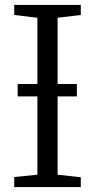

<svg xmlns="http://www.w3.org/2000/svg" viewBox="-20 -763 388 783"><path d="M132.5 -50.5V-690.5L38 -702V-743H309.5V-702L215 -690.5V-50.5L309.5 -40V0H38V-41ZM293.5 -420.5V-370H52V-420.5Z"/></svg>

Font: Merriweather 28pt Light
Style: Regular
Weight: 300
Version: Version 2.100